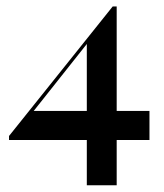

<svg xmlns="http://www.w3.org/2000/svg" viewBox="-20 -447 497 581"><path d="M7.3 -23.4V-35.5L321 -427.4L325 -417.7L78.2 -106.5L75.8 -111.3H432.3V-23.4ZM242.7 113.7V-320.2L321 -427.4H333.1V113.7Z"/></svg>

Font: Playfair 144pt
Style: Bold
Weight: 700
Version: Version 2.001;gftools[0.9.30]